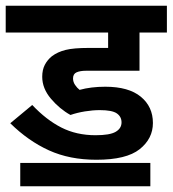

<svg xmlns="http://www.w3.org/2000/svg" viewBox="-20 -642 605 673"><path d="M330 -256Q305 -256 277.5 -251.5Q250 -247 227 -239Q189 -260 158.5 -296Q128 -332 128 -373Q128 -397 137 -414.5Q146 -432 162 -445Q182 -460 210 -467Q238 -474 291 -474H359V-528H0V-622H565V-528H469V-394H282Q261 -394 248.5 -388.5Q236 -383 236 -367Q236 -355 243 -344.5Q250 -334 259 -327Q299 -338 349 -338Q431 -338 473.5 -303Q516 -268 516 -211Q516 -156 469.5 -119Q423 -82 318 -82Q224 -82 151.5 -115Q79 -148 16 -210L93 -274Q142 -222 195 -195Q248 -168 315 -168Q365 -168 385.5 -180Q406 -192 406 -213Q406 -233 389.5 -244.5Q373 -256 330 -256ZM51 -71H507V11H51Z"/></svg>

Font: Noto Sans Devanagari SemiCondensed SemiBold
Style: Regular
Weight: 600
Width: 4
Designer: Jelle Bosma - Monotype Design Team
Foundry: Monotype Imaging Inc.
Version: Version 2.004; ttfautohint (v1.8.4.7-5d5b)